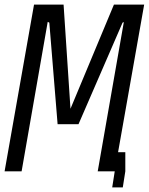

<svg xmlns="http://www.w3.org/2000/svg" viewBox="-30 -745 650 835"><path d="M118 -725H246.5L276.5 -272L465.5 -725H597L483.5 -83H515V0L504 70H458L469 0H395L508.5 -649L503 -646.5L311.5 -205H220.5L184.5 -646.5L177.5 -650L64 0H-10Z"/></svg>

Font: JuliaMono Light
Style: Italic
Weight: 300
Italic angle: -9°
Monospace: yes
Designer: cormullion
Foundry: corm
Version: Version 0.054; ttfautohint (v1.8.4)